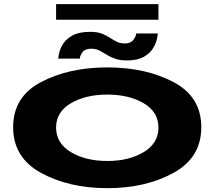

<svg xmlns="http://www.w3.org/2000/svg" viewBox="-20 -926 1082 950"><path d="M511 5Q321.5 5 183.2 -70.5Q45 -146 45 -296.5Q45 -447.5 183.2 -520Q321.5 -592.5 511 -592.5Q700.5 -592.5 838.2 -520Q976 -447.5 976 -296.5Q976 -146 838.2 -70.5Q700.5 5 511 5ZM511 -129.5Q618.5 -129.5 691.2 -173.5Q764 -217.5 764 -295Q764 -372 691.2 -415Q618.5 -458 511 -458Q403.5 -458 330.5 -415Q257.5 -372 257.5 -295Q257.5 -217.5 330.5 -173.5Q403.5 -129.5 511 -129.5ZM608.5 -627Q572.5 -627 548.5 -635.8Q524.5 -644.5 506.5 -656Q488.5 -667.5 471.2 -676.2Q454 -685 431.5 -685Q400 -685 387.5 -667Q375 -649 375 -636H268Q268.5 -645.5 273.5 -667Q278.5 -688.5 294.2 -712Q310 -735.5 341.5 -752Q373 -768.5 427 -768.5Q461 -768.5 483.5 -759.8Q506 -751 523 -739.8Q540 -728.5 557.2 -719.8Q574.5 -711 598.5 -711Q627 -711 640.2 -729.2Q653.5 -747.5 654 -760.5H761Q760.5 -751 755.5 -729.5Q750.5 -708 735.2 -684.2Q720 -660.5 689.8 -643.8Q659.5 -627 608.5 -627ZM257.5 -828.5V-905.5H764V-828.5Z"/></svg>

Font: Anybody UltraExpanded Regular
Style: Bold
Weight: 700
Width: 9
Designer: Tyler Finck
Foundry: Etcetera Type Company
Version: Version 1.010; ttfautohint (v1.8.3) -l 8 -r 50 -G 200 -x 14 